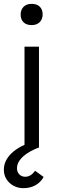

<svg xmlns="http://www.w3.org/2000/svg" viewBox="-54 -764 295 995"><path d="M73 0V-522H148V0ZM53 -689Q53 -713 68 -728.5Q83 -744 110 -744Q137 -744 152 -729.5Q167 -715 167 -689Q167 -665 152 -649.5Q137 -634 110 -634Q83 -634 68 -648.5Q53 -663 53 -689ZM-34 116Q-34 91 -23.5 69.5Q-13 48 6.5 29.5Q26 11 54.5 -4.5Q83 -20 120 -33L149 0Q116 12 89.5 29Q63 46 48.5 66Q34 86 34 108Q34 127 46 139.5Q58 152 77 152Q91 152 103.5 144.5Q116 137 128 121L172 153Q163 170 148 183Q133 196 113 203.5Q93 211 66 211Q39 211 16 198.5Q-7 186 -20.5 164.5Q-34 143 -34 116Z"/></svg>

Font: Our Lexend Light
Style: Regular
Weight: 300
Designer: Bonnie Shaver-Troup, Thomas Jockin
Foundry: Lexend
Version: Version 1.007